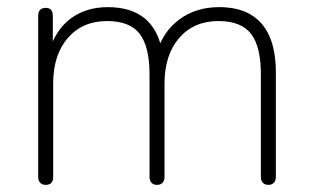

<svg xmlns="http://www.w3.org/2000/svg" viewBox="-20 -512 878 538"><path d="M108 6Q98 6 92.5 0Q87 -6 87 -16V-468Q87 -479 92.5 -484.5Q98 -490 108 -490Q118 -490 123 -484.5Q128 -479 128 -468V-366H117Q135 -428 178 -460Q221 -492 282 -492Q347 -492 385.5 -460.5Q424 -429 435 -365H420Q436 -423 482.5 -457.5Q529 -492 594 -492Q647 -492 682 -471.5Q717 -451 735 -410.5Q753 -370 753 -308V-16Q753 -6 747.5 0Q742 6 732 6Q722 6 716.5 0Q711 -6 711 -16V-304Q711 -381 683.5 -417Q656 -453 592 -453Q523 -453 482 -405.5Q441 -358 441 -278V-16Q441 -6 435.5 0Q430 6 420 6Q410 6 404.5 0Q399 -6 399 -16V-304Q399 -381 371.5 -417Q344 -453 280 -453Q211 -453 170 -405.5Q129 -358 129 -278V-16Q129 6 108 6Z"/></svg>

Font: Nunito ExtraLight
Style: Regular
Weight: 200
Designer: Vernon Adams
Foundry: Vernon Adams
Version: Version 3.602